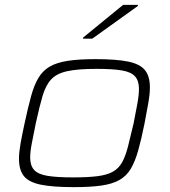

<svg xmlns="http://www.w3.org/2000/svg" viewBox="-20 -761 698 789"><path d="M284 8Q197 8 148 -2Q99 -12 78.5 -37Q58 -62 58 -109Q58 -135 64.5 -171.5Q71 -208 81 -254Q95 -319 107.5 -365Q120 -411 138 -441Q156 -471 184.5 -487.5Q213 -504 258.5 -511Q304 -518 372 -518Q458 -518 506.5 -508Q555 -498 575.5 -473Q596 -448 596 -402Q596 -375 589.5 -338Q583 -301 574 -254Q561 -189 548 -143Q535 -97 517.5 -67.5Q500 -38 471 -21.5Q442 -5 397 1.5Q352 8 284 8ZM280 -32Q341 -32 380.5 -37Q420 -42 444 -55.5Q468 -69 482 -94.5Q496 -120 506 -159Q516 -198 529 -254Q538 -300 544.5 -335Q551 -370 551 -396Q551 -429 535 -447Q519 -465 481.5 -471.5Q444 -478 376 -478Q300 -478 256.5 -468.5Q213 -459 190.5 -435Q168 -411 155 -367Q142 -323 127 -254Q118 -209 111 -173.5Q104 -138 104 -113Q104 -81 120 -63Q136 -45 174.5 -38.5Q213 -32 280 -32ZM321 -602 322 -607 486 -741H547L546 -736L359 -602Z"/></svg>

Font: Saira Expanded ExtraLight
Style: Italic
Weight: 250
Width: 7
Italic angle: -12°
Designer: Hector Gatti with collaboration of the Omnibus-Type team
Foundry: Omnibus-Type
Version: Version 1.101